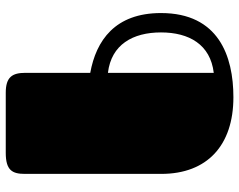

<svg xmlns="http://www.w3.org/2000/svg" viewBox="-104 -738 851 684"><g transform="rotate(-90 322.0 -395.5)"><path d="M318 10C465 10 618 -43 618 -248C618 -412 520 -479 405 -500V-731C405 -778 390 -801 334 -801H120C58 -801 45 -778 45 -733V-247C45 -83 147 10 318 10ZM405 -437C506 -425 549 -348 549 -248C549 -148 506 -72 405 -60V-437Z"/></g></svg>

Font: Fascinate
Style: Regular
Weight: 900
Designer: Astigmatic (AOETI)
Foundry: Astigmatic (AOETI)
Version: Version 1.000